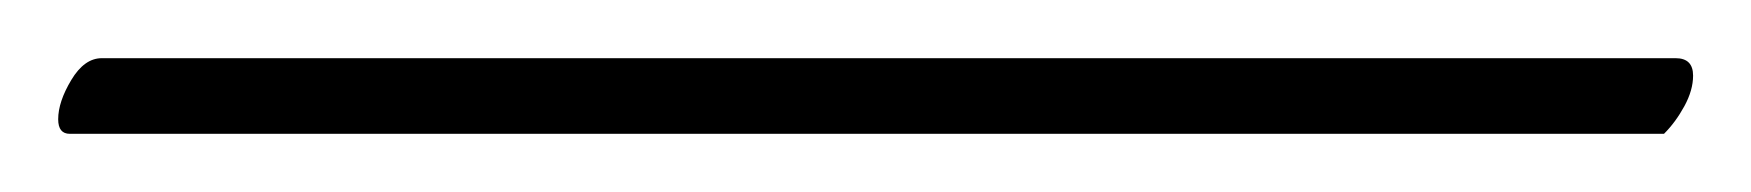

<svg xmlns="http://www.w3.org/2000/svg" viewBox="-35 -3 602 66"><path d="M-11 43Q-15 43 -15 38Q-15 32 -10.5 24.5Q-6 17 0 17H541Q547 17 547 23Q547 28 544 33.5Q541 39 537 43Z"/></svg>

Font: Caramel
Style: Regular
Weight: 400
Designer: Robert E. Leuschke
Foundry: Robert E. Leuschke
Version: Version 1.010